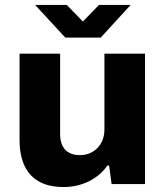

<svg xmlns="http://www.w3.org/2000/svg" viewBox="-20 -744 669 776"><path d="M122 -724 244 -592H387L508 -724H380L315 -657L250 -724ZM237 12C311 12 377 -21 414 -75H421L431 0H566V-527H402V-219C402 -161 361 -117 303 -117C253 -117 223 -145 223 -202V-527H59V-179C59 -50 123 12 237 12Z"/></svg>

Font: Archivo ExtraBold
Style: Regular
Weight: 800
Designer: Hector Gatti
Foundry: Omnibus-Type
Version: Version 2.001